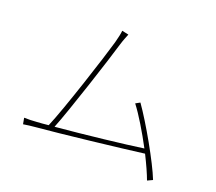

<svg xmlns="http://www.w3.org/2000/svg" viewBox="-127 -919 1254 1116"><g transform="rotate(20 500.0 -361.5)"><path d="M914 8C877 -87 760 -293 691 -390L664 -375C705 -322 759 -232 804 -147C696 -131 440 -102 270 -87C316 -200 437 -573 463 -663C475 -703 483 -718 490 -737L449 -746C447 -726 444 -711 433 -669C407 -576 285 -199 235 -84C207 -81 183 -79 163 -78C137 -76 112 -75 86 -76L93 -38C119 -42 140 -45 165 -47C307 -59 673 -101 818 -120C846 -64 869 -13 882 23Z"/></g></svg>

Font: Source Han Sans CN ExtraLight
Style: Regular
Weight: 250
Designer: Ryoko NISHIZUKA (kana & ideographs); Paul D. Hunt (Latin, Greek & Cyrillic); Wenlong ZHANG (bopomofo); Sandoll Communica
Foundry: Adobe Systems Incorporated
Version: Version 1.004;PS 1.004;hotconv 16.6.51;makeotf.lib2.5.65220